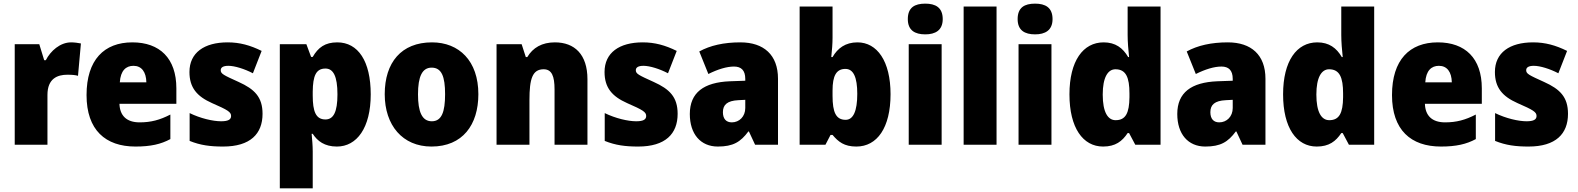

<svg xmlns="http://www.w3.org/2000/svg" viewBox="-20 -796 8679 1056"><path d="M371 -563C311 -563 258 -516 232 -465H223L196 -553H61V0H241V-274C241 -364 296 -385 350 -385C379 -385 396 -383 409 -379L425 -557C410 -560 389 -563 371 -563Z M708 -563C553 -563 456 -467 456 -273C456 -81 560 10 725 10C809 10 865 -3 917 -31V-166C859 -136 810 -123 748 -123C675 -123 639 -161 637 -225H950V-310C950 -476 858 -563 708 -563ZM714 -434C759 -434 784 -400 785 -343H639C643 -408 673 -434 714 -434Z M1424 -170C1424 -263 1379 -306 1293 -345C1209 -383 1194 -390 1194 -410C1194 -426 1209 -434 1236 -434C1271 -434 1325 -417 1371 -393L1419 -516C1356 -547 1299 -563 1232 -563C1103 -563 1022 -506 1022 -400C1022 -314 1063 -266 1146 -229C1233 -191 1251 -180 1251 -158C1251 -138 1234 -129 1196 -129C1151 -129 1082 -145 1023 -174V-21C1082 3 1137 10 1207 10C1357 10 1424 -60 1424 -170Z M1835 -563C1768 -563 1730 -535 1700 -483H1691L1665 -553H1519V240H1700V37C1700 4 1697 -26 1694 -60H1700C1726 -20 1765 10 1833 10C1942 10 2019 -92 2019 -277C2019 -459 1950 -563 1835 -563ZM1770 -419C1813 -419 1836 -377 1836 -277C1836 -180 1814 -139 1770 -139C1717 -139 1700 -183 1700 -271V-292C1701 -379 1718 -419 1770 -419Z M2611 -278C2611 -461 2505 -563 2356 -563C2187 -563 2096 -452 2096 -278C2096 -107 2194 10 2353 10C2524 10 2611 -109 2611 -278ZM2279 -277C2279 -375 2302 -424 2354 -424C2409 -424 2428 -375 2428 -278C2428 -180 2409 -129 2355 -129C2301 -129 2279 -181 2279 -277Z M3032 -563C2961 -563 2911 -534 2880 -482H2872L2849 -553H2711V0H2892V-246C2892 -362 2908 -415 2970 -415C3015 -415 3030 -377 3030 -304V0H3211V-360C3211 -497 3140 -563 3032 -563Z M3707 -170C3707 -263 3662 -306 3576 -345C3492 -383 3477 -390 3477 -410C3477 -426 3492 -434 3519 -434C3554 -434 3608 -417 3654 -393L3702 -516C3639 -547 3582 -563 3515 -563C3386 -563 3305 -506 3305 -400C3305 -314 3346 -266 3429 -229C3516 -191 3534 -180 3534 -158C3534 -138 3517 -129 3479 -129C3434 -129 3365 -145 3306 -174V-21C3365 3 3420 10 3490 10C3640 10 3707 -60 3707 -170Z M4052 -563C3961 -563 3886 -546 3826 -513L3876 -389C3928 -415 3977 -430 4017 -430C4056 -430 4079 -410 4079 -362V-352L3994 -349C3851 -343 3774 -287 3774 -169C3774 -59 3833 10 3928 10C4012 10 4053 -15 4096 -73H4099L4133 0H4259V-363C4259 -494 4181 -563 4052 -563ZM4041 -245 4079 -247V-202C4079 -155 4046 -123 4005 -123C3975 -123 3956 -141 3956 -179C3956 -220 3980 -242 4041 -245Z M4559 -588V-760H4378V0H4520L4548 -54H4559C4591 -16 4623 10 4690 10C4804 10 4878 -93 4878 -278C4878 -460 4804 -563 4696 -563C4630 -563 4587 -531 4559 -482H4552C4556 -520 4559 -556 4559 -588ZM4630 -417C4674 -417 4695 -371 4695 -280C4695 -185 4673 -137 4631 -137C4578 -137 4559 -178 4559 -269V-298C4559 -380 4580 -417 4630 -417Z M5069 -776C5011 -776 4973 -755 4973 -691C4973 -629 5012 -607 5069 -607C5124 -607 5165 -629 5165 -691C5165 -755 5125 -776 5069 -776ZM5159 -553H4978V0H5159Z M5461 0V-760H5280V0Z M5673 -776C5615 -776 5577 -755 5577 -691C5577 -629 5616 -607 5673 -607C5728 -607 5769 -629 5769 -691C5769 -755 5729 -776 5673 -776ZM5763 -553H5582V0H5763Z M6047 10C6115 10 6152 -19 6182 -64H6190L6224 0H6363V-760H6182V-603C6182 -566 6186 -518 6190 -482H6185C6156 -532 6115 -563 6050 -563C5937 -563 5862 -461 5862 -277C5862 -93 5936 10 6047 10ZM6116 -135C6073 -135 6045 -179 6045 -276C6045 -370 6073 -415 6115 -415C6173 -415 6192 -370 6192 -282V-261C6191 -174 6171 -135 6116 -135Z M6733 -563C6642 -563 6567 -546 6507 -513L6557 -389C6609 -415 6658 -430 6698 -430C6737 -430 6760 -410 6760 -362V-352L6675 -349C6532 -343 6455 -287 6455 -169C6455 -59 6514 10 6609 10C6693 10 6734 -15 6777 -73H6780L6814 0H6940V-363C6940 -494 6862 -563 6733 -563ZM6722 -245 6760 -247V-202C6760 -155 6727 -123 6686 -123C6656 -123 6637 -141 6637 -179C6637 -220 6661 -242 6722 -245Z M7222 10C7290 10 7327 -19 7357 -64H7365L7399 0H7538V-760H7357V-603C7357 -566 7361 -518 7365 -482H7360C7331 -532 7290 -563 7225 -563C7112 -563 7037 -461 7037 -277C7037 -93 7111 10 7222 10ZM7291 -135C7248 -135 7220 -179 7220 -276C7220 -370 7248 -415 7290 -415C7348 -415 7367 -370 7367 -282V-261C7366 -174 7346 -135 7291 -135Z M7888 -563C7733 -563 7636 -467 7636 -273C7636 -81 7740 10 7905 10C7989 10 8045 -3 8097 -31V-166C8039 -136 7990 -123 7928 -123C7855 -123 7819 -161 7817 -225H8130V-310C8130 -476 8038 -563 7888 -563ZM7894 -434C7939 -434 7964 -400 7965 -343H7819C7823 -408 7853 -434 7894 -434Z M8604 -170C8604 -263 8559 -306 8473 -345C8389 -383 8374 -390 8374 -410C8374 -426 8389 -434 8416 -434C8451 -434 8505 -417 8551 -393L8599 -516C8536 -547 8479 -563 8412 -563C8283 -563 8202 -506 8202 -400C8202 -314 8243 -266 8326 -229C8413 -191 8431 -180 8431 -158C8431 -138 8414 -129 8376 -129C8331 -129 8262 -145 8203 -174V-21C8262 3 8317 10 8387 10C8537 10 8604 -60 8604 -170Z"/></svg>

Font: Noto Sans Armenian SemiCondensed Black
Style: Regular
Weight: 900
Width: 4
Designer: Monotype Design Team
Foundry: Monotype Imaging Inc.
Version: Version 2.008